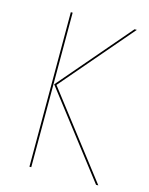

<svg xmlns="http://www.w3.org/2000/svg" viewBox="-105 -748 634 815"><g transform="rotate(15 211.5 -340.0)"><path d="M112 -1H104V-680H112ZM125 -366 407 0H397L115 -366L384 -680H394Z"/></g></svg>

Font: Fira Sans Compressed Eight
Style: Regular
Weight: 100
Width: 1
Designer: bBox Type GmbH & Carrois Corporate GbR & Edenspiekermann AG
Foundry: bBox Type GmbH & Carrois Corporate GbR & Edenspiekermann AG
Version: Version 4.301